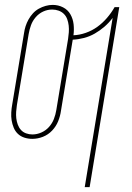

<svg xmlns="http://www.w3.org/2000/svg" viewBox="-20 -559 540 784"><path d="M326 205 440 -486Q425 -466 406.5 -450Q388 -434 367 -422Q346 -410 323 -404Q300 -398 277 -397L229 -107Q226 -85 217.5 -64Q209 -43 193 -26Q177 -9 155.5 -0.5Q134 8 112 8Q95 8 79.5 3Q64 -2 53 -12.5Q42 -23 36 -37.5Q30 -52 27.5 -67.5Q25 -83 26 -100Q27 -117 30 -133L78 -423Q80 -438 84.5 -452Q89 -466 96.5 -479.5Q104 -493 114.5 -504.5Q125 -516 138.5 -523.5Q152 -531 166.5 -535Q181 -539 195 -539Q218 -539 237.5 -529Q257 -519 267.5 -500.5Q278 -482 280.5 -460Q283 -438 280 -415Q305 -416 330.5 -425Q356 -434 377.5 -449.5Q399 -465 417 -486Q435 -507 448 -530H467L346 205ZM112 -10Q131 -10 149 -18Q167 -26 180 -40.5Q193 -55 200 -73Q207 -91 210 -110L258 -400Q260 -413 261 -427Q262 -441 260.5 -454.5Q259 -468 254.5 -480.5Q250 -493 241 -502Q232 -511 219.5 -515.5Q207 -520 193 -520Q174 -520 156.5 -512Q139 -504 126 -489Q113 -474 106.5 -456Q100 -438 97 -420L49 -130Q47 -117 46 -103Q45 -89 46.5 -76Q48 -63 52.5 -50.5Q57 -38 65.5 -28.5Q74 -19 86.5 -14.5Q99 -10 112 -10Z"/></svg>

Font: Iosevka Curly Thin Oblique
Style: Regular
Weight: 100
Italic angle: -9°
Monospace: yes
Designer: Belleve Invis
Foundry: Belleve Invis
Version: Version 11.1.0; ttfautohint (v1.8.3)